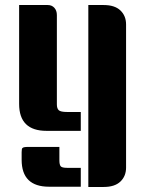

<svg xmlns="http://www.w3.org/2000/svg" viewBox="-20 -520 578 763"><path d="M56 -500H170Q186 -500 196 -489Q206 -478 206 -460V-105Q206 -89 213.5 -82Q221 -75 247 -75H301V0H165Q56 0 56 -107ZM216 64V117Q216 134 221 140.5Q226 147 247 147H301V222H175Q66 222 66 115V85Q66 70 69.5 68Q73 66 74 65.5Q75 65 79.5 64.5Q84 64 86 64Q151 64 216 64ZM331 -500H392Q436 -500 458.5 -478.5Q481 -457 481 -423V146Q481 180 458.5 201.5Q436 223 392 223H331Z"/></svg>

Font: Keania One
Style: Regular
Weight: 400
Designer: Julia Petretta
Foundry: Julia Petretta
Version: Version 1.003